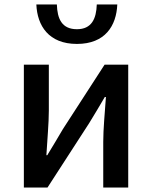

<svg xmlns="http://www.w3.org/2000/svg" viewBox="-20 -841 682 861"><path d="M87 0H193L380 -289C400 -321 430 -372 450 -406H455C450 -335 443 -262 443 -205V0H555V-551H449L262 -262C243 -229 212 -178 192 -145H188C192 -215 199 -288 199 -345V-551H87ZM325 -644C452 -644 502 -726 506 -821H414C412 -757 391 -710 325 -710C257 -710 237 -757 235 -821H143C147 -726 198 -644 325 -644Z"/></svg>

Font: Noto Sans CJK TC Medium
Style: Regular
Weight: 500
Designer: Ryoko NISHIZUKA 西塚涼子 (kana, bopomofo & ideographs); Paul D. Hunt (Latin, Greek & Cyrillic); Sandoll Communications 산돌커뮤니
Foundry: Adobe
Version: Version 2.004;hotconv 1.0.118;makeotfexe 2.5.65603